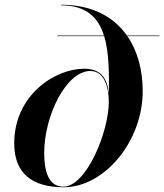

<svg xmlns="http://www.w3.org/2000/svg" viewBox="-20 -780 692 810"><path d="M222.5 -630V-627.5H419.5C439.5 -561 440.5 -476 439.5 -385.5C431.5 -453 404.5 -490 334 -490C213 -490 40 -380 40 -175C40 -45 120 10 248.5 10C422 10 582 -185 582 -395C582 -483 561 -564 517.5 -627.5H652.5V-630H515.5C460 -709.5 368 -760 237.5 -760V-757.5C343.5 -757.5 394.5 -707 418.5 -630ZM166.5 -135C166.5 -291.5 259.5 -480.5 361 -480.5C420 -480.5 439 -412.5 439 -350C439 -223.5 344 7.5 247.5 7.5C181.5 7.5 166.5 -63.5 166.5 -135Z"/></svg>

Font: Bodoni* 72pt Medium
Style: Italic
Weight: 500
Italic angle: -13°
Version: Version 2.3